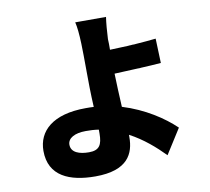

<svg xmlns="http://www.w3.org/2000/svg" viewBox="-91 -912 1183 1081"><g transform="rotate(-10 500.0 -372.0)"><path d="M595 -120V-133C674 -91 737 -35 789 18L879 -124C812 -188 710 -256 583 -295C579 -360 577 -433 575 -486C615 -488 662 -490 708 -492H719L729 -493C768 -495 807 -497 842 -500L837 -640C803 -636 763 -633 723 -630L713 -629C709 -629 706 -629 702 -629L692 -628C690 -628 688 -628 687 -628L676 -627C640 -626 604 -624 573 -623V-637C573 -640 573 -643 573 -647V-656C573 -666 572 -675 572 -684C574 -728 578 -776 583 -809H407C414 -781 418 -741 420 -684C421 -641 422 -598 422 -539V-526C422 -478 423 -395 427 -322C412 -323 396 -323 381 -323C192 -323 105 -240 105 -127C105 18 223 65 369 65C556 65 595 -27 595 -120ZM255 -136C255 -173 295 -196 359 -196C384 -196 407 -195 433 -191V-169C433 -104 416 -75 357 -75C302 -75 255 -91 255 -136Z"/></g></svg>

Font: Glow Sans SC Normal ExtraBold
Style: Regular
Weight: 800
Designer: Ryoko NISHIZUKA (kana, bopomofo & ideographs); Paul D. Hunt (Latin, Greek & Cyrillic); Sandoll Communications, Soo-young
Version: Version 0.93